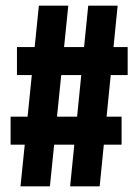

<svg xmlns="http://www.w3.org/2000/svg" viewBox="-20 -659 489 679"><path d="M52.5 0 117.5 -639H221.5L156.5 0ZM17.5 -147.5V-246.5H410V-147.5ZM228 0 292 -639H396L332.5 0ZM40 -393.5V-492.5H431.5V-393.5Z"/></svg>

Font: Anek Latin Condensed
Style: Bold
Weight: 700
Width: 3
Designer: Yesha Goshar
Foundry: Ek Type
Version: Version 1.003